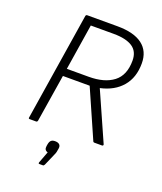

<svg xmlns="http://www.w3.org/2000/svg" viewBox="-157 -755 902 1072"><g transform="rotate(20 294.0 -219.0)"><path d="M70 0Q62 0 64 -8L165 -648Q167 -655 174 -655H353Q451 -655 501.5 -617Q552 -579 552 -506Q552 -422 506.5 -368.5Q461 -315 379 -297V-296L506 -10Q508 -6 506 -3Q504 0 500 0H455Q448 0 446 -6L321 -290H162L117 -8Q115 0 108 0ZM169 -335H299Q392 -335 445 -375.5Q498 -416 498 -503Q498 -558 459.5 -583Q421 -608 348 -608H212ZM206 217Q200 217 202 209L228 140Q217 137 212.5 129.5Q208 122 210 109L212 97Q215 81 223 74Q231 67 246 67Q264 67 272.5 75.5Q281 84 278 100L276 111Q275 120 272 128.5Q269 137 264 147L237 209Q233 217 228 217Z"/></g></svg>

Font: Sofia Sans Light
Style: Italic
Weight: 300
Italic angle: -9°
Version: Version 4.100-B